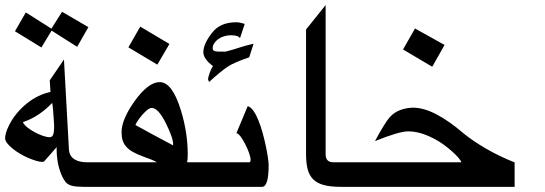

<svg xmlns="http://www.w3.org/2000/svg" viewBox="-20 -805 2133 752"><path d="M38.6 -682.6 81.1 -756.3 181.2 -692.9 223.1 -758.8 326.2 -698.7 282.2 -621.6 182.1 -685.1 142.1 -619.1ZM191.4 -324.2Q188 -388.7 184.1 -401.9Q162.1 -377.9 132.8 -357.9Q103.5 -337.9 69.8 -326.7Q73.2 -317.4 85.7 -307.1Q98.1 -296.9 114.3 -288.1Q130.4 -279.3 146.7 -273.4Q163.1 -267.6 174.8 -267.6Q183.6 -267.6 187.7 -276.6Q191.9 -285.6 191.9 -308.6Q191.9 -312.5 191.9 -316.4Q191.9 -320.3 191.4 -324.2ZM348.1 -73.2H307.1Q280.3 -73.2 262.9 -77.1Q245.6 -81.1 236.3 -92.8Q221.7 -112.3 211.9 -145.3Q202.1 -178.2 201.7 -221.2Q201.7 -223.6 201.9 -225.6Q202.1 -227.5 202.1 -229Q189.5 -214.4 176.8 -200Q164.1 -185.5 151.9 -171.9L146 -170.9Q135.7 -170.9 121.1 -175.3Q106.4 -179.7 90.1 -186.8Q73.7 -193.8 57.6 -203.4Q41.5 -212.9 28.8 -223.4Q16.1 -233.9 8.1 -244.1Q0 -254.4 0 -263.7Q0 -271.5 3.4 -284.4Q6.8 -297.4 15.1 -313.5Q27.8 -339.4 45.9 -361.1Q64 -382.8 85.2 -399.9Q106.4 -417 130.1 -428.5Q153.8 -439.9 177.7 -444.8L174.8 -490.2L230.5 -571.8L250 -219.2Q251 -205.6 256.8 -196Q262.7 -186.5 272.2 -180.7Q281.7 -174.8 294.2 -172.1Q306.6 -169.4 320.8 -169.4H348.1Z M658.2 -239.3Q658.2 -265.1 629.4 -322.8Q600.1 -382.3 573.7 -382.3Q566.9 -382.3 557.4 -374.8Q547.9 -367.2 538.3 -356.4Q528.8 -345.7 521 -334.2Q513.2 -322.8 510.3 -315.4Q547.4 -294.9 584 -275.1Q620.6 -255.4 657.7 -235.8Q658.2 -236.3 658.2 -239.3ZM643.6 -632.8 596.2 -551.8 482.9 -619.6 529.3 -700.7ZM735.4 -73.2H318.8V-169.4H594.7Q586.4 -174.3 573.5 -179.7Q560.5 -185.1 543.5 -190.9Q519 -199.7 502.2 -209Q485.4 -218.3 475.1 -229.7Q464.8 -241.2 460.4 -255.1Q456.1 -269 456.1 -287.1Q456.1 -336.4 506.3 -407.7Q560.5 -483.4 605.5 -483.4Q654.8 -483.4 688.5 -373Q715.3 -286.1 715.3 -199.7Q715.3 -189 714.6 -181.6Q713.9 -174.3 712.9 -169.4H735.4Z M1032.2 -158.2Q1032.2 -73.2 1006.3 -73.2H706.1V-169.4H957Q961.4 -169.4 961.4 -179.7Q961.4 -189 955.3 -206.3Q949.2 -223.6 940.4 -240.7Q931.6 -257.8 922.1 -270.5Q912.6 -283.2 905.8 -283.2L950.2 -389.2Q961.9 -386.2 972.7 -370.8Q983.4 -355.5 992.4 -333Q1001.5 -310.5 1008.8 -283.9Q1016.1 -257.3 1021.2 -232.7Q1026.4 -208 1029.3 -188Q1032.2 -168 1032.2 -158.2ZM956.1 -580.6Q927.7 -570.8 907 -562Q886.2 -553.2 872.6 -544.4Q847.2 -527.8 798.8 -483.9L794.9 -494.1Q794.9 -498.5 796.9 -505.6Q798.8 -512.7 801.5 -520.3Q804.2 -527.8 807.6 -534.9Q811 -542 814 -546.4Q796.4 -559.1 786.4 -573.2Q776.4 -587.4 776.4 -600.1Q776.4 -633.3 811.5 -677.7Q842.8 -717.8 905.3 -717.8Q913.1 -717.8 920.9 -716.1Q928.7 -714.4 938.5 -711.4L919.9 -655.3Q913.6 -667 884.3 -667Q871.1 -667 858.2 -663.1Q845.2 -659.2 835.2 -652.1Q825.2 -645 819.1 -635.7Q813 -626.5 813 -615.7Q813 -603 834.5 -603H864.3Q882.3 -607.4 895.3 -611.6Q908.2 -615.7 919.9 -619.4Q931.6 -623 943.8 -626.5Q956.1 -629.9 973.1 -633.8Z M1360.8 -73.2H1314.9Q1275.4 -73.2 1249 -80.1Q1222.7 -86.9 1207 -102.3Q1191.4 -117.7 1185.1 -141.8Q1178.7 -166 1178.7 -201.2V-689.5L1255.4 -785.2V-201.2Q1255.4 -169.4 1285.2 -169.4H1360.8Z M1721.2 -628.9 1672.9 -543.5 1558.6 -611.3 1605.5 -693.4ZM1995.6 -73.2H1331.5V-169.4H1787.1Q1785.2 -175.8 1775.1 -187.5Q1765.1 -199.2 1750 -212.6Q1734.9 -226.1 1716.3 -239.5Q1697.8 -252.9 1679.2 -262.2Q1651.9 -276.4 1627.2 -283.4Q1602.5 -290.5 1578.1 -290.5Q1543.5 -290.5 1448.7 -252.4Q1467.8 -288.1 1482.2 -311.3Q1496.6 -334.5 1505.4 -344.7Q1522.5 -364.3 1546.4 -373.5Q1570.3 -382.8 1597.7 -383.3Q1639.2 -383.3 1689 -357.4Q1738.8 -331.5 1794.9 -283.2Q1833 -252 1884.8 -222.2Q1936.5 -192.4 1995.6 -168.9Z"/></svg>

Font: XB Khoramshahr
Style: Regular
Weight: 400
Designer: Behnam
Foundry: Irmug
Version: Version 8.005 2009